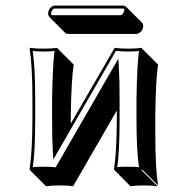

<svg xmlns="http://www.w3.org/2000/svg" viewBox="-20 -602 673 682"><path d="M95.2 -250Q95.2 -369.1 85 -429.2L86.9 -432.1Q105 -429.2 134.8 -429.2Q164.6 -429.2 183.1 -432.1L185.1 -429.2L241.7 -372.6Q233.4 -318.8 231.4 -193.4V-163.1L387.2 -432.1Q405.3 -429.2 435.1 -429.2Q464.4 -429.2 482.9 -432.1L484.9 -429.2L541.5 -372.6Q533.2 -318.8 531.7 -193.4V-122.6Q531.7 -6.3 541.5 56.6L484.9 0L482.9 2.9L539.6 59.6Q521.5 56.6 491.7 56.6Q462.4 56.6 443.4 59.6L387.2 2.9L384.8 0Q394.5 -61 395 -179.2V-209.5L239.7 59.6Q221.7 56.6 191.4 56.6Q161.6 56.6 143.6 59.6L86.9 2.9L85 0Q94.7 -61 95.2 -179.2ZM464.4 -481.4H220.7Q215.3 -481.9 211.9 -484.9L155.3 -541.5Q151.4 -546.4 150.9 -553.2Q150.9 -570.3 165 -579.1Q169.4 -581.5 172.9 -582H418Q424.3 -581.5 427.7 -578.1L484.4 -521.5Q488.3 -516.6 488.8 -511.2Q488.8 -493.2 473.1 -483.9Q468.3 -481.9 464.4 -481.4ZM408.2 -547.9Q415 -547.9 420.4 -561Q421.9 -564.9 421.9 -567.9Q419.9 -571.3 418 -571.8H172.9Q168 -571.8 162.6 -560.1Q161.1 -555.7 161.1 -553.2Q162.1 -548.8 164.1 -547.9ZM105 -250V-179.2Q105 -65.4 96.7 -8.3Q116.2 -10.3 134.8 -9.8Q157.2 -9.8 177.7 -7.8L400.4 -393.6L402.3 -360.4Q404.8 -319.3 404.8 -250V-179.2Q404.8 -65.4 396.5 -8.3Q416 -10.3 435.1 -9.8Q454.6 -9.8 473.6 -8.3Q464.8 -69.3 464.8 -179.2V-250Q466.8 -371.6 473.6 -420.9Q454.1 -418.9 435.1 -418.9Q412.1 -418.9 392.1 -421.4L169.4 -35.6L167.5 -68.4Q165 -107.9 165 -179.2V-250Q167 -371.6 173.8 -420.9Q154.3 -418.9 134.8 -418.9Q115.2 -418.9 96.2 -420.9Q105 -361.8 105 -250Z"/></svg>

Font: Linux Biolinum Shadow O
Style: Regular
Weight: 400
Designer: Philipp H. Poll
Foundry: Philipp H. Poll
Version: Version 1.0.4